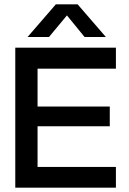

<svg xmlns="http://www.w3.org/2000/svg" viewBox="-20 -872 598 892"><path d="M239.5 -852H340.5L472 -700H373L291 -800.5L207.5 -700H108ZM518.5 -650.5V-553H154.5V-377H490V-285.5H154.5V-96.5H518.5V0H51V-650.5Z"/></svg>

Font: Overused Grotesk Medium
Style: Regular
Weight: 525
Version: Version 0.004